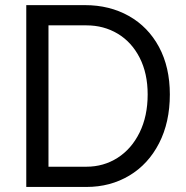

<svg xmlns="http://www.w3.org/2000/svg" viewBox="-20 -740 736 760"><path d="M84 -719.7H316.4Q413.6 -719.7 490 -676.8Q566.4 -633.8 609.4 -554Q652.3 -474.1 652.3 -366.2Q652.3 -255.9 609.6 -172.9Q566.9 -89.8 491.7 -44.9Q416.5 0 322.3 0H84ZM564.5 -366.2Q564.5 -449.7 532.7 -511.7Q501 -573.7 445.8 -606.7Q390.6 -639.6 322.3 -639.6H171.9V-80.1H322.3Q390.1 -80.1 445.3 -115.2Q500.5 -150.4 532.5 -215.3Q564.5 -280.3 564.5 -366.2Z"/></svg>

Font: Reddit Sans Strawberry
Style: Regular
Weight: 400
Designer: Stephen Hutchings
Foundry: Reddit
Version: Version 1.013